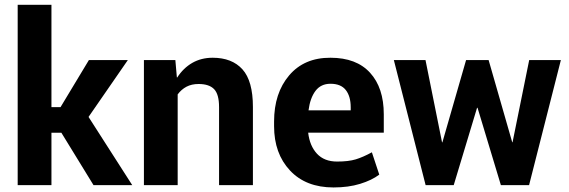

<svg xmlns="http://www.w3.org/2000/svg" viewBox="-20 -782 2405 811"><path d="M239.3 -221.2H197.3V0H54.7V-761.7H197.3V-329.6H235.8L355.5 -528.3H520L354 -288.1L538.6 0H375Z M720.7 -528.3 727.1 -455.1 728.5 -454.6Q754.4 -494.6 792.2 -516.4Q830.1 -538.1 878.4 -538.1Q960 -538.1 1004.2 -489Q1048.3 -439.9 1048.3 -330.1V0H905.3V-329.6Q905.3 -383.8 884.3 -405.5Q863.3 -427.2 818.8 -427.2Q789.6 -427.2 767.8 -415.8Q746.1 -404.3 730.5 -383.3V0H587.9V-528.3Z M1388.7 9.8Q1272 9.8 1204.8 -62Q1137.7 -133.8 1137.7 -249V-268.6Q1137.7 -388.7 1201.4 -463.6Q1265.1 -538.6 1376 -538.1Q1485.4 -538.1 1543.2 -474.6Q1601.1 -411.1 1601.1 -299.3V-221.7H1281.7Q1288.1 -166 1318.8 -132.8Q1349.6 -99.6 1403.8 -99.6Q1452.1 -99.6 1482.7 -108.9Q1513.2 -118.2 1550.8 -138.7L1582 -44.4Q1550.3 -20.5 1501 -5.4Q1451.7 9.8 1388.7 9.8ZM1376 -428.2Q1335.4 -428.2 1312.7 -398.2Q1290 -368.2 1283.2 -315.9H1461.4V-328.6Q1461.4 -375 1440.7 -401.6Q1419.9 -428.2 1376 -428.2Z M2143.6 -181.2H2145L2215.3 -528.3H2349.1L2214.8 0H2095.7L1997.1 -326.7H1995.1L1896.5 0H1777.8L1643.6 -528.3H1777.3L1847.2 -180.7H1848.6L1948.7 -528.3H2043.9Z"/></svg>

Font: Roboto Web
Style: Bold
Weight: 700
Designer: Google
Version: Version 1.200310; 2013